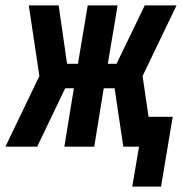

<svg xmlns="http://www.w3.org/2000/svg" viewBox="-48 -540 670 707"><path d="M439 147 464 0H406L374 -215H334L299 0H189L224 -215H192L89 0H-28L97 -260L58 -520H168L199 -305H239L275 -520H385L349 -305H381Q407 -359 433 -412.5Q459 -466 485 -520H602L477 -260L499 -110H588L545 147Z"/></svg>

Font: Iosevka XBd Ex Obl
Style: Regular
Weight: 800
Width: 7
Italic angle: -9°
Monospace: yes
Designer: Belleve Invis
Foundry: Belleve Invis
Version: Version 32.5.0; ttfautohint (v1.8.4)